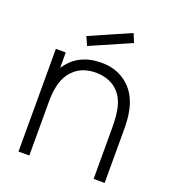

<svg xmlns="http://www.w3.org/2000/svg" viewBox="-140 -882 888 988"><g transform="rotate(20 304.0 -388.0)"><path d="M441.7 -728.1 421.9 -776 199 -678.1 219.8 -631.2ZM452.1 -535.4C407.3 -568.8 352.1 -579.2 300 -575C250 -572.9 197.9 -554.2 160.4 -517.7C147.9 -505.2 137.5 -491.7 128.1 -478.1V-562.5H74V0H133.3V-286.5C133.3 -317.7 134.4 -346.9 140.6 -375C147.9 -414.6 165.6 -452.1 194.8 -477.1C221.9 -503.1 259.4 -515.6 299 -517.7C340.6 -519.8 380.2 -510.4 412.5 -488.5C476 -442.7 485.4 -366.7 485.4 -272.9V0H545.8V-274C547.9 -377.1 533.3 -476 452.1 -535.4Z"/></g></svg>

Font: Manrope3 Light
Style: Regular
Weight: 300
Designer: Mikhail Sharanda
Foundry: Mikhail Sharanda
Version: Version 3.000;PS 003.000;hotconv 1.0.88;makeotf.lib2.5.64775